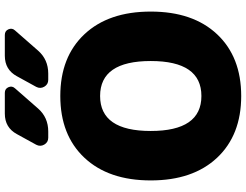

<svg xmlns="http://www.w3.org/2000/svg" viewBox="-132 -878 1020 796"><g transform="rotate(-90 378.0 -480.0)"><path d="M233 -365Q233 -155 378 -155Q523 -155 523 -365Q523 -575 378 -575Q233 -575 233 -365ZM122 -640Q216 -740 378 -740Q540 -740 634 -640Q728 -540 728 -365Q728 -190 634 -90Q540 10 378 10Q216 10 122 -90Q28 -190 28 -365Q28 -540 122 -640ZM445 -790Q426 -790 416.5 -806.5Q407 -823 416 -840L460 -920Q487 -970 545 -970H631Q648 -970 654.5 -955Q661 -940 650 -928L566 -832Q529 -790 471 -790ZM391 -970Q408 -970 414.5 -955Q421 -940 410 -928L326 -832Q289 -790 231 -790H205Q186 -790 176.5 -806.5Q167 -823 176 -840L220 -920Q247 -970 305 -970Z"/></g></svg>

Font: Rounded Mplus 1c Black
Style: Regular
Weight: 900
Version: Version 1.059.20150529